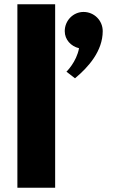

<svg xmlns="http://www.w3.org/2000/svg" viewBox="-20 -880 563 900"><path d="M371.5 -824C323.5 -824 283.5 -784 283.5 -734C283.5 -694 312.5 -663 350.5 -654C338.5 -589 291.5 -544 291.5 -544L331.5 -513C394.5 -565 461.5 -641 461.5 -734C461.5 -784 421.5 -824 371.5 -824ZM61.5 0H238.5V-860H61.5Z"/></svg>

Font: Sztylet
Style: Bd
Weight: 700
Foundry: Cannot Into Space Fonts, PlusOne Fonts
Version: Version 0.12